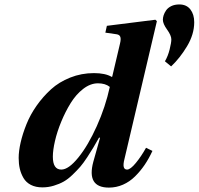

<svg xmlns="http://www.w3.org/2000/svg" viewBox="-20 -831 894 864"><path d="M712.9 -742.2Q712.9 -751.5 716.3 -762.2Q719.7 -772.9 727.5 -784.4Q735.4 -795.9 750.7 -803.5Q766.1 -811 787.1 -811Q819.3 -811 836.7 -788.6Q854 -766.1 854 -731Q854 -676.8 821.8 -623Q789.6 -569.3 750 -532.2L722.2 -555.2Q735.8 -578.1 743.4 -608.6Q751 -639.2 751 -653.8Q751 -671.4 731.9 -697.8Q712.9 -724.1 712.9 -742.2ZM217.8 -126Q217.8 -67.9 255.9 -67.9Q288.6 -67.9 332.5 -122.1Q376.5 -176.3 415.5 -263.2Q454.6 -350.1 474.1 -439.9Q454.1 -456.1 420.9 -456.1Q386.7 -456.1 354.2 -430.9Q321.8 -405.8 297.9 -366.9Q273.9 -328.1 255.4 -283Q236.8 -237.8 227.3 -196.3Q217.8 -154.8 217.8 -126ZM64 -120.1Q64 -150.9 72.8 -189.5Q81.5 -228 98.9 -271.5Q116.2 -314.9 144.8 -355.5Q173.3 -396 209.5 -429Q245.6 -461.9 295.9 -481.9Q346.2 -502 402.8 -502Q454.1 -502 482.9 -484.9L484.9 -485.8L520 -634.8Q524.9 -654.8 521.5 -664.8Q518.1 -674.8 504.9 -676.8L454.1 -684.1L460.9 -714.8L679.2 -742.2L686 -735.8L540 -115.2Q527.8 -67.9 551.8 -67.9Q566.9 -67.9 591.3 -97.7Q615.7 -127.4 637.2 -166L666 -151.9Q649.9 -117.2 630.9 -89.1Q611.8 -61 587.6 -37.1Q563.5 -13.2 533.4 0Q503.4 13.2 470.2 13.2Q368.7 13.2 399.9 -103L430.2 -210.9L425.8 -211.9Q409.7 -183.6 400.1 -167.2Q390.6 -150.9 372.8 -123.8Q355 -96.7 341.1 -80.6Q327.1 -64.5 306.6 -44.7Q286.1 -24.9 266.6 -13.9Q247.1 -2.9 222.2 4.6Q197.3 12.2 170.9 12.2Q140.6 12.2 118.9 1Q97.2 -10.3 85.7 -30Q74.2 -49.8 69.1 -71.8Q64 -93.8 64 -120.1Z"/></svg>

Font: Linguistics Pro
Style: Bold Italic
Weight: 700
Italic angle: -12°
Designer: Stefan Peev, Context Ltd
Foundry: Stefan Peev, Context Ltd
Version: Version 001.000